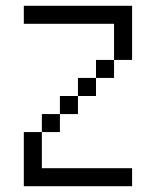

<svg xmlns="http://www.w3.org/2000/svg" viewBox="-20 -645 540 665"><path d="M437.5 0V-62.5H125Q125 -62.5 125 -187.5H62.5V0ZM125 -187.5H187.5V-250H125ZM187.5 -250H250V-312.5H187.5ZM250 -312.5H312.5V-375H250ZM312.5 -375H375V-437.5H312.5ZM375 -437.5H437.5V-625H62.5V-562.5H375Q375 -562.5 375 -437.5Z"/></svg>

Font: BFUnifontExMono
Style: Regular
Weight: 500
Version: Version 15.0.06